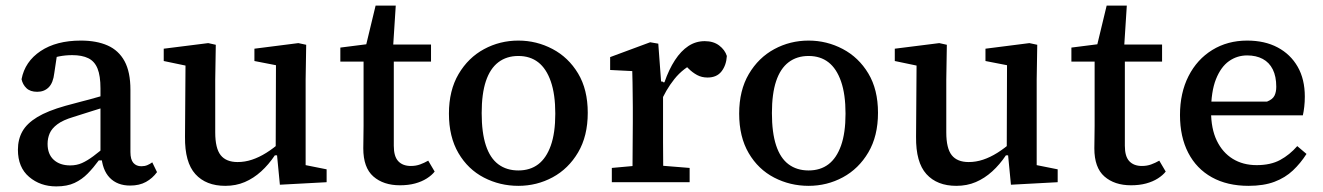

<svg xmlns="http://www.w3.org/2000/svg" viewBox="-20 -651 4728 686"><path d="M181 15Q124 15 84 -19Q44 -53 44 -116Q44 -153 60 -181.5Q76 -210 113 -232.5Q150 -255 214 -273Q242 -281 270 -288Q298 -295 325.5 -303Q353 -311 381 -318V-276Q346 -266 311.5 -255Q277 -244 242 -233Q205 -222 185 -207Q165 -192 157.5 -174.5Q150 -157 150 -137Q150 -100 172 -80Q194 -60 231 -60Q254 -60 273 -68.5Q292 -77 313.5 -93Q335 -109 364 -134L370 -78H333Q314 -52 293.5 -31Q273 -10 246.5 2.5Q220 15 181 15ZM445 12Q399 12 372 -16Q345 -44 342 -97L339 -99V-335Q339 -380 328.5 -406Q318 -432 295.5 -443Q273 -454 238 -454Q214 -454 191 -449.5Q168 -445 144 -435L187 -477L174 -390Q170 -355 154 -339Q138 -323 113 -323Q88 -323 74.5 -336Q61 -349 57 -368Q69 -431 125 -468.5Q181 -506 269 -506Q325 -506 364.5 -488.5Q404 -471 425 -432.5Q446 -394 446 -330V-108Q446 -81 456.5 -69Q467 -57 485 -57Q497 -57 506.5 -61Q516 -65 524 -71L541 -36Q525 -14 501.5 -1Q478 12 445 12Z M785 13Q716 13 678 -29Q640 -71 641 -162L643 -447L675 -410L565 -433V-477L724 -497L751 -491L749 -367V-178Q749 -121 768.5 -96.5Q788 -72 829 -72Q855 -72 880.5 -80.5Q906 -89 931.5 -105Q957 -121 982 -143L990 -96H962Q940 -63 913 -38.5Q886 -14 854.5 -0.5Q823 13 785 13ZM980 9 969 -105 965 -106 966 -418 889 -433V-477L1046 -497L1074 -491L1072 -367V-61L1147 -46V0Z M1335 -431V-492H1520V-431ZM1409 11Q1350 11 1314 -20.5Q1278 -52 1278 -121Q1278 -140 1278.5 -159Q1279 -178 1279 -202V-431H1196V-481L1322 -497L1282 -465L1322 -631H1394L1383 -460L1387 -450V-130Q1387 -92 1403 -75Q1419 -58 1448 -58Q1466 -58 1481 -63.5Q1496 -69 1510 -77L1533 -38Q1523 -25 1505 -13.5Q1487 -2 1463 4.5Q1439 11 1409 11Z M1832 13Q1766 13 1709 -16.5Q1652 -46 1618 -104Q1584 -162 1584 -245Q1584 -328 1618.5 -386.5Q1653 -445 1709.5 -475.5Q1766 -506 1832 -506Q1897 -506 1954 -476Q2011 -446 2045.5 -388.5Q2080 -331 2080 -248Q2080 -165 2045.5 -106.5Q2011 -48 1954.5 -17.5Q1898 13 1832 13ZM1832 -42Q1874 -42 1903 -64Q1932 -86 1948 -131Q1964 -176 1964 -245Q1964 -314 1948 -360Q1932 -406 1903 -428.5Q1874 -451 1832 -451Q1790 -451 1760.5 -428.5Q1731 -406 1716 -361Q1701 -316 1701 -247Q1701 -177 1716 -131.5Q1731 -86 1760.5 -64Q1790 -42 1832 -42Z M2166 0V-51L2276 -61H2320L2444 -51V0ZM2239 0Q2240 -30 2240 -67Q2240 -104 2240.5 -143Q2241 -182 2241 -215V-268Q2241 -294 2240.5 -315Q2240 -336 2240 -356Q2240 -376 2239 -397L2160 -401V-447L2303 -500L2332 -495L2342 -360L2349 -359V-215Q2349 -182 2349 -143Q2349 -104 2349.5 -67Q2350 -30 2350 0ZM2338 -280 2329 -357H2354Q2370 -403 2391.5 -436Q2413 -469 2439.5 -486.5Q2466 -504 2498 -504Q2529 -504 2549.5 -488.5Q2570 -473 2577 -451Q2575 -418 2558 -396Q2541 -374 2508 -374Q2487 -374 2470.5 -383Q2454 -392 2440 -406L2417 -429L2469 -430Q2421 -408 2389.5 -368.5Q2358 -329 2338 -280Z M2869 13Q2803 13 2746 -16.5Q2689 -46 2655 -104Q2621 -162 2621 -245Q2621 -328 2655.5 -386.5Q2690 -445 2746.5 -475.5Q2803 -506 2869 -506Q2934 -506 2991 -476Q3048 -446 3082.5 -388.5Q3117 -331 3117 -248Q3117 -165 3082.5 -106.5Q3048 -48 2991.5 -17.5Q2935 13 2869 13ZM2869 -42Q2911 -42 2940 -64Q2969 -86 2985 -131Q3001 -176 3001 -245Q3001 -314 2985 -360Q2969 -406 2940 -428.5Q2911 -451 2869 -451Q2827 -451 2797.5 -428.5Q2768 -406 2753 -361Q2738 -316 2738 -247Q2738 -177 2753 -131.5Q2768 -86 2797.5 -64Q2827 -42 2869 -42Z M3397 13Q3328 13 3290 -29Q3252 -71 3253 -162L3255 -447L3287 -410L3177 -433V-477L3336 -497L3363 -491L3361 -367V-178Q3361 -121 3380.5 -96.5Q3400 -72 3441 -72Q3467 -72 3492.5 -80.5Q3518 -89 3543.5 -105Q3569 -121 3594 -143L3602 -96H3574Q3552 -63 3525 -38.5Q3498 -14 3466.5 -0.5Q3435 13 3397 13ZM3592 9 3581 -105 3577 -106 3578 -418 3501 -433V-477L3658 -497L3686 -491L3684 -367V-61L3759 -46V0Z M3947 -431V-492H4132V-431ZM4021 11Q3962 11 3926 -20.5Q3890 -52 3890 -121Q3890 -140 3890.5 -159Q3891 -178 3891 -202V-431H3808V-481L3934 -497L3894 -465L3934 -631H4006L3995 -460L3999 -450V-130Q3999 -92 4015 -75Q4031 -58 4060 -58Q4078 -58 4093 -63.5Q4108 -69 4122 -77L4145 -38Q4135 -25 4117 -13.5Q4099 -2 4075 4.5Q4051 11 4021 11Z M4441 13Q4365 13 4310 -17.5Q4255 -48 4225.5 -105Q4196 -162 4196 -240Q4196 -319 4226.5 -379Q4257 -439 4311.5 -472.5Q4366 -506 4436 -506Q4499 -506 4545 -481.5Q4591 -457 4616.5 -412.5Q4642 -368 4642 -306Q4642 -287 4640 -269.5Q4638 -252 4635 -239H4261V-288H4507Q4527 -296 4533.5 -309Q4540 -322 4540 -341Q4540 -378 4527.5 -403Q4515 -428 4491.5 -440.5Q4468 -453 4436 -453Q4400 -453 4371 -432.5Q4342 -412 4324.5 -368Q4307 -324 4307 -253Q4307 -191 4327.5 -148.5Q4348 -106 4384.5 -83.5Q4421 -61 4470 -61Q4520 -61 4554 -79.5Q4588 -98 4615 -129L4648 -101Q4627 -68 4599.5 -42Q4572 -16 4533.5 -1.5Q4495 13 4441 13Z"/></svg>

Font: Source Serif 4 Medium
Style: Regular
Weight: 500
Designer: Frank Grießhammer
Foundry: Adobe Systems Incorporated
Version: Version 4.004;hotconv 1.0.116;makeotfexe 2.5.65601